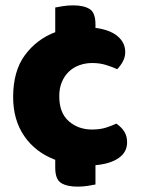

<svg xmlns="http://www.w3.org/2000/svg" viewBox="-20 -602 532 716"><path d="M324 -367Q299 -367 276.5 -359Q254 -351 237.5 -335.5Q221 -320 211 -297Q201 -274 201 -243Q201 -181 236.5 -150Q272 -119 323 -119Q353 -119 375 -126Q397 -133 414 -141Q434 -127 444 -110.5Q454 -94 454 -71Q454 -35 423 -13Q392 9 336 14V86Q327 88 308 91Q289 94 269 94Q230 94 208 80.5Q186 67 186 23V-6Q112 -34 70.5 -94.5Q29 -155 29 -240Q29 -337 73 -396.5Q117 -456 186 -482V-574Q195 -576 214 -579Q233 -582 253 -582Q292 -582 314 -568.5Q336 -555 336 -511V-498Q390 -491 418.5 -467Q447 -443 447 -408Q447 -389 438 -372.5Q429 -356 417 -344Q400 -352 376 -359.5Q352 -367 324 -367Z"/></svg>

Font: Baloo Cyrillic
Style: Regular
Weight: 400
Designer: Ek Type, Denis Ignatov
Foundry: Ek Type
Version: Version 1.50 July 26, 2019